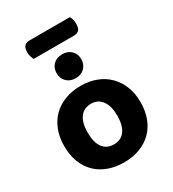

<svg xmlns="http://www.w3.org/2000/svg" viewBox="-210 -985 1000 1113"><g transform="rotate(-30 290.0 -428.5)"><path d="M133 -767Q129 -776 124.5 -789.5Q120 -803 120 -818Q120 -848 132.5 -860Q145 -872 165 -872H436Q449 -852 449 -821Q449 -791 437 -779Q425 -767 404 -767ZM545 -241Q545 -182 527 -134.5Q509 -87 475.5 -54Q442 -21 395 -3Q348 15 290 15Q232 15 184.5 -2.5Q137 -20 103.5 -53Q70 -86 52 -133.5Q34 -181 34 -241Q34 -299 52.5 -346.5Q71 -394 104.5 -427Q138 -460 185.5 -478Q233 -496 290 -496Q347 -496 394 -478Q441 -460 474.5 -426.5Q508 -393 526.5 -346Q545 -299 545 -241ZM290 -376Q243 -376 217 -341Q191 -306 191 -241Q191 -174 216.5 -139.5Q242 -105 290 -105Q338 -105 363.5 -140Q389 -175 389 -241Q389 -305 363 -340.5Q337 -376 290 -376ZM372 -628Q372 -594 349.5 -571Q327 -548 290 -548Q252 -548 229.5 -571Q207 -594 207 -628Q207 -663 229.5 -685.5Q252 -708 290 -708Q327 -708 349.5 -685.5Q372 -663 372 -628Z"/></g></svg>

Font: Baloo Bhai 2
Style: Bold
Weight: 700
Designer: Supriya Tembe, Noopur Datye and Ek Type
Foundry: Ek Type
Version: Version 1.640;PS 1.000;hotconv 16.6.51;makeotf.lib2.5.65220;